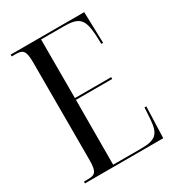

<svg xmlns="http://www.w3.org/2000/svg" viewBox="-172 -818 843 922"><g transform="rotate(-30 249.0 -357.0)"><path d="M28 0H462L468 -173H458L454 -110C448 -31 427 -10 344 -10H190L191 -369H392V-379H191V-704H316C401 -704 423 -683 429 -593L431 -541H441L436 -714H28V-704H49C90 -704 103 -694 103 -626V-86C103 -19 89 -10 49 -10H28Z"/></g></svg>

Font: Noto Serif Display ExtraCondensed
Style: Regular
Weight: 400
Width: 2
Designer: Monotype Design Team
Foundry: Monotype Imaging Inc.
Version: Version 2.009